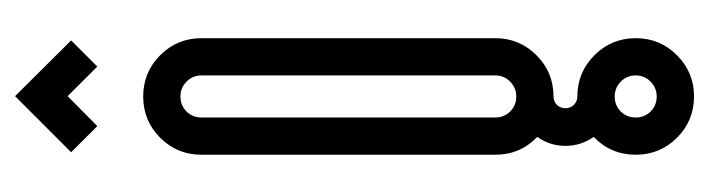

<svg xmlns="http://www.w3.org/2000/svg" viewBox="-358 -424 928 251"><g transform="rotate(-90 105.5 -298.0)"><path d="M66.6 -634.3 32.5 -668.5 105.8 -741.8 178.7 -668.5 144.5 -634.3 105.8 -673.1ZM132.9 -498.1Q132.9 -509.8 124.7 -517.7Q116.6 -525.6 105.4 -525.6Q93.7 -525.6 85.8 -517.7Q77.9 -509.8 77.9 -498.1V-114.1Q77.9 -102.5 85.8 -94.5Q93.7 -86.6 105.4 -86.6Q116.6 -86.6 124.7 -94.5Q132.9 -102.5 132.9 -114.1ZM29.2 -114.1V-498.1Q29.2 -529.8 51.4 -552.1Q73.7 -574.3 105.4 -574.3Q137 -574.3 159.3 -552.1Q181.6 -529.8 181.6 -498.1V-114.1Q181.6 -82.5 159.3 -60.2Q137 -37.9 105.4 -37.9Q98.7 -37.9 94.3 -33.3Q90 -28.7 90 -22.3Q90 -15.8 94.5 -11.2Q99.1 -6.7 105.4 -6.7Q137 -6.7 159.3 15.6Q181.6 37.9 181.6 69.6Q181.6 101.2 159.3 123.5Q137 145.8 105.4 145.8Q73.7 145.8 51.4 123.5Q29.2 101.2 29.2 69.6Q29.2 37.1 52.5 14.6Q40.8 -2.1 40.8 -22.3Q40.8 -42.5 52.5 -59.1Q29.2 -81.6 29.2 -114.1ZM105.4 42.1Q93.7 42.1 85.8 50Q77.9 57.9 77.9 69.6Q77.9 81.2 85.8 89.1Q93.7 97 105.4 97Q116.6 97 124.7 89.1Q132.9 81.2 132.9 69.6Q132.9 57.9 124.7 50Q116.6 42.1 105.4 42.1Z"/></g></svg>

Font: Marapfhont
Style: Book
Weight: 400
Version: Version 0.15